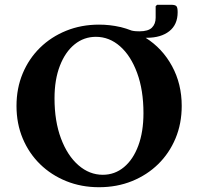

<svg xmlns="http://www.w3.org/2000/svg" viewBox="-20 -773 829 803"><path d="M394 10Q320 10 257 -15.5Q194 -41 147.5 -86.5Q101 -132 75 -194Q49 -256 49 -330Q49 -404 75 -466Q101 -528 147.5 -573.5Q194 -619 257 -644.5Q320 -670 394 -670Q440 -670 483 -660H484Q508 -654 531 -645Q540 -643 548 -642.5Q556 -642 563 -642Q600 -642 615.5 -657.5Q631 -673 631 -699V-747L637 -753H696Q712 -753 717.5 -747.5Q723 -742 723 -722Q723 -670 688 -642.5Q653 -615 594 -615Q591 -615 589 -615Q659 -571 699.5 -496.5Q740 -422 740 -330Q740 -256 714 -194Q688 -132 641.5 -86.5Q595 -41 532 -15.5Q469 10 394 10ZM410 -42Q460 -42 498.5 -74Q537 -106 558.5 -164Q580 -222 580 -300Q580 -396 553.5 -468Q527 -540 482 -579.5Q437 -619 381 -619Q331 -619 292 -587.5Q253 -556 230.5 -498Q208 -440 208 -362Q208 -266 235 -194Q262 -122 308 -82Q354 -42 410 -42Z"/></svg>

Font: Spectral
Style: Bold
Weight: 700
Designer: Jean-Baptiste Levee
Foundry: Production Type
Version: Version 2.001